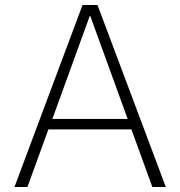

<svg xmlns="http://www.w3.org/2000/svg" viewBox="-20 -750 723 770"><path d="M342 -686H340L190 -273H492ZM507 -231H174L90 0H38L311 -730H371L645 0H591Z"/></svg>

Font: Mplus 1p Light
Style: Regular
Weight: 300
Version: Version 1.061